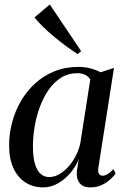

<svg xmlns="http://www.w3.org/2000/svg" viewBox="-20 -823 554 854"><path d="M418 -80Q414.5 -58 420 -49.8Q425.5 -41.5 437 -41.5Q446 -41.5 458.5 -48.5Q471 -55.5 484 -70.5L494.5 -51.5Q487 -40 471.2 -25.5Q455.5 -11 432.8 -0.2Q410 10.5 381.5 10.5Q348.5 10.5 333.5 -9.8Q318.5 -30 322 -64L330.5 -115Q317.5 -82.5 293.2 -53.8Q269 -25 237.5 -7.2Q206 10.5 171.5 10.5Q127.5 10.5 93.2 -11.5Q59 -33.5 39.8 -75Q20.5 -116.5 20.5 -176Q20.5 -227.5 33.8 -278Q47 -328.5 72.8 -373Q98.5 -417.5 136 -451.8Q173.5 -486 222 -505.8Q270.5 -525.5 329 -525.5Q357 -525.5 382 -519Q407 -512.5 427.5 -501.5L487 -521ZM381.5 -469Q375 -481 360.8 -489.2Q346.5 -497.5 324.5 -497.5Q284 -497.5 252.2 -477.8Q220.5 -458 197 -424.5Q173.5 -391 157.8 -348.8Q142 -306.5 134.2 -260.8Q126.5 -215 126.5 -171.5Q126.5 -123 135.8 -93Q145 -63 161.2 -49.2Q177.5 -35.5 198.5 -35.5Q220 -35.5 240.8 -46.5Q261.5 -57.5 280.2 -77.2Q299 -97 313.8 -123.8Q328.5 -150.5 336.5 -181.5ZM325.5 -582.5Q300.5 -598.5 273.5 -618.2Q246.5 -638 220.5 -659.8Q194.5 -681.5 172 -703.2Q149.5 -725 133.5 -745.5L201.5 -803L341 -595.5Z"/></svg>

Font: Merriweather 120pt
Style: Italic
Weight: 400
Italic angle: -7.8°
Version: Version 2.101